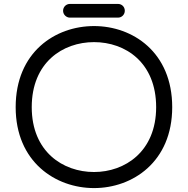

<svg xmlns="http://www.w3.org/2000/svg" viewBox="-20 -940 959 980"><path d="M142 -393C142 -621 300 -725 460 -725C620 -725 777 -621 777 -393C777 -166 617 -62 460 -62C301 -62 142 -166 142 -393ZM460 20C656 20 859 -113 859 -393C859 -674 657 -807 460 -807C262 -807 60 -674 60 -393C60 -113 264 20 460 20ZM302 -885C302 -866 318 -850 337 -850H582C602 -850 617 -866 617 -885C617 -905 602 -920 582 -920H337C318 -920 302 -905 302 -885Z"/></svg>

Font: Fabada
Style: Regular
Weight: 400
Designer: deFharo
Foundry: deFharo.com
Version: Version 4.000 2011 initial release